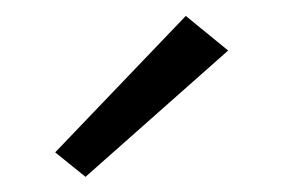

<svg xmlns="http://www.w3.org/2000/svg" viewBox="-20 -790 364 247"><path d="M90 -562.5 51 -594 219 -769.5 273.5 -725Z"/></svg>

Font: Karla
Style: Regular
Weight: 400
Designer: Jonathan Pinhorn
Version: Version 2.004;gftools[0.9.33]